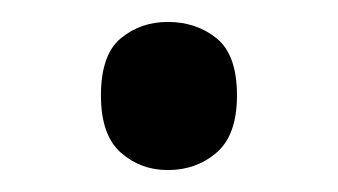

<svg xmlns="http://www.w3.org/2000/svg" viewBox="-20 -141 308 175"><path d="M72 -54Q72 -91 90 -106Q108 -121 133 -121Q159 -121 177.5 -106Q196 -91 196 -54Q196 -18 177.5 -2Q159 14 133 14Q108 14 90 -2Q72 -18 72 -54Z"/></svg>

Font: hexubangla05
Style: Book
Weight: 400
Designer: Jelle Bosma - Monotype Design Team
Foundry: Monotype Imaging Inc.
Version: Version 2.003